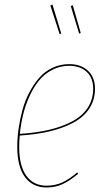

<svg xmlns="http://www.w3.org/2000/svg" viewBox="-20 -807 462 836"><path d="M246.6 -661.1 239.7 -658.2 199.2 -783.2 208.5 -787.1ZM331.5 -663.6 324.7 -660.6 288.1 -780.8 296.9 -784.2ZM393.6 -420.9Q393.6 -371.6 368.4 -333.7Q343.3 -295.9 297.6 -272Q252 -248 194.3 -234.6Q136.7 -221.2 65.9 -216.8Q63.5 -188.5 63.5 -167.5Q63.5 -85 94.7 -41.7Q126 1.5 182.6 1.5Q220.2 1.5 250.7 -12.5Q281.2 -26.4 315.9 -56.2L320.3 -50.3Q283.7 -19.5 252.2 -5.1Q220.7 9.3 182.6 9.3Q122.1 9.3 88.6 -36.1Q55.2 -81.5 55.2 -167Q55.2 -205.6 60.8 -245.6Q66.4 -285.6 77.4 -326.7Q88.4 -367.7 107.2 -403.6Q126 -439.5 150.1 -467.5Q174.3 -495.6 208.3 -511.7Q242.2 -527.8 281.7 -527.8Q332 -527.8 362.8 -499.3Q393.6 -470.7 393.6 -420.9ZM281.2 -520.5Q241.2 -520.5 207 -502.7Q172.9 -484.9 149.4 -455.8Q126 -426.8 108.2 -387.5Q90.3 -348.1 80.6 -307.6Q70.8 -267.1 66.4 -224.1Q136.7 -228.5 193.4 -241.7Q250 -254.9 293.9 -278.1Q337.9 -301.3 361.8 -337.6Q385.7 -374 385.7 -420.9Q385.7 -467.8 357.4 -494.1Q329.1 -520.5 281.2 -520.5Z"/></svg>

Font: Fira Sans Compressed Eight
Style: Italic
Weight: 100
Width: 3
Italic angle: -8°
Designer: Carrois Corporate & Edenspiekermann AG
Foundry: Carrois Corporate GbR & Edenspiekermann AG
Version: Version 4.203;PS 004.203;hotconv 1.0.88;makeotf.lib2.5.64775